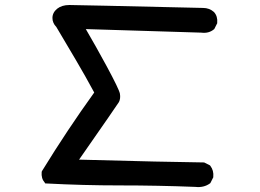

<svg xmlns="http://www.w3.org/2000/svg" viewBox="-20 -729 1040 767"><path d="M760.7 17.6Q609.9 11.7 460.9 11.7Q311 11.7 165.5 3.9H161.1L158.7 0.5Q144 -16.1 146.5 -42L147 -43.9L147.9 -45.9Q249 -210.4 356.4 -359.4Q338.9 -392.1 320.6 -424.3Q302.2 -456.5 283.7 -488.3Q264.2 -521 244.6 -554.4Q225.1 -587.9 205.1 -621.1Q201.2 -625 198.2 -629.4Q195.3 -633.8 193.4 -638.2Q191.4 -642.6 190.4 -647.5Q189.5 -652.3 189.5 -657.2Q189.5 -678.7 208.5 -694.3Q227.1 -709 257.3 -709Q284.7 -709 791 -697.3Q816.4 -697.3 834.5 -681.2L835 -680.7L835.4 -680.2Q850.1 -663.6 847.7 -637.7V-635.7L846.7 -634.3L836.9 -614.7L835.9 -612.8L834.5 -611.8Q814 -594.7 784.2 -598.6L322.8 -612.8Q362.3 -545.4 406.2 -464.4Q455.6 -372.6 459 -355Q462.4 -335.4 455.1 -321.3Q448.7 -310.5 295.9 -91.3Q473.1 -86.4 597.2 -83.7Q721.2 -81.1 793 -80.1H795.4L797.4 -79.1L816.9 -69.3L818.8 -68.4L820.3 -66.4Q834.5 -47.9 832 -22.5V-20.5L831.1 -19L821.3 0.5L820.3 2.4L818.4 3.9Q806.2 12.7 791.5 16.1Q776.9 19.5 760.7 17.6Z"/></svg>

Font: NaikaiFont
Style: Bold
Weight: 700
Version: Version 1.89